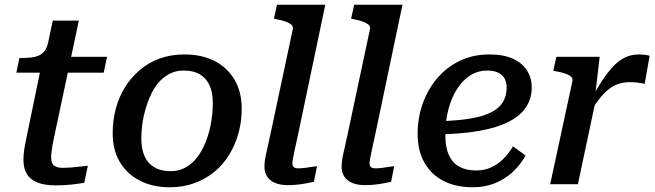

<svg xmlns="http://www.w3.org/2000/svg" viewBox="-20 -778 2766 811"><path d="M215 5Q170 5 139.5 -6.5Q109 -18 94 -42Q79 -66 79 -104Q79 -120 81.5 -139.5Q84 -159 88.5 -180.5Q93 -202 97 -222L159 -522L217 -538H432L418 -471H49L62 -533H72Q103 -533 125.5 -537.5Q148 -542 162.5 -556Q177 -570 183 -597L203 -691H313L208 -196Q205 -181 202 -165.5Q199 -150 197.5 -137Q196 -124 196 -114Q196 -88 208.5 -78.5Q221 -69 246 -69Q260 -69 280 -70.5Q300 -72 319.5 -74.5Q339 -77 351 -78L336 -6Q314 -2 283 1.5Q252 5 215 5Z M856 -198Q864 -222 869 -246Q874 -270 876.5 -295Q879 -320 879 -343Q879 -386 865.5 -416.5Q852 -447 825 -463.5Q798 -480 755 -480Q725 -480 701 -468.5Q677 -457 658 -438Q639 -419 625 -393Q611 -367 601 -337Q593 -314 587.5 -289.5Q582 -265 579.5 -240Q577 -215 577 -192Q577 -149 590.5 -118.5Q604 -88 631.5 -71.5Q659 -55 701 -55Q731 -55 755.5 -66.5Q780 -78 798.5 -97Q817 -116 831.5 -142Q846 -168 856 -198ZM456 -215Q456 -269 469 -318.5Q482 -368 508 -409.5Q534 -451 571 -482.5Q608 -514 655 -531Q702 -548 759 -548Q832 -548 886 -520.5Q940 -493 970.5 -441.5Q1001 -390 1001 -319Q1001 -265 987.5 -216Q974 -167 948.5 -125Q923 -83 886 -52.5Q849 -22 801.5 -4.5Q754 13 697 13Q625 13 570.5 -15Q516 -43 486 -94Q456 -145 456 -215Z M1217 -656Q1219 -667 1210.5 -674Q1202 -681 1186 -687Q1170 -693 1147 -697L1137 -699L1150 -758H1354L1239 -210Q1231 -173 1225.5 -148Q1220 -123 1217.5 -109Q1215 -95 1215 -88Q1215 -77 1221 -72Q1227 -67 1240 -67Q1255 -67 1269 -69Q1283 -71 1296 -73Q1309 -75 1319 -76L1306 -10Q1291 -7 1273 -3.5Q1255 0 1235.5 2Q1216 4 1195 4Q1166 4 1144 -4.5Q1122 -13 1109.5 -30.5Q1097 -48 1097 -74Q1097 -88 1099.5 -104.5Q1102 -121 1108.5 -148Q1115 -175 1124 -219Z M1543 -656Q1545 -667 1536.5 -674Q1528 -681 1512 -687Q1496 -693 1473 -697L1463 -699L1476 -758H1680L1565 -210Q1557 -173 1551.5 -148Q1546 -123 1543.5 -109Q1541 -95 1541 -88Q1541 -77 1547 -72Q1553 -67 1566 -67Q1581 -67 1595 -69Q1609 -71 1622 -73Q1635 -75 1645 -76L1632 -10Q1617 -7 1599 -3.5Q1581 0 1561.5 2Q1542 4 1521 4Q1492 4 1470 -4.5Q1448 -13 1435.5 -30.5Q1423 -48 1423 -74Q1423 -88 1425.5 -104.5Q1428 -121 1434.5 -148Q1441 -175 1450 -219Z M1976 13Q1905 13 1853 -14Q1801 -41 1772.5 -91.5Q1744 -142 1744 -213Q1744 -279 1765 -339Q1786 -399 1826 -446.5Q1866 -494 1922 -521Q1978 -548 2047 -548Q2107 -548 2146.5 -530Q2186 -512 2206 -480.5Q2226 -449 2226 -409Q2226 -361 2201 -324Q2176 -287 2125.5 -262Q2075 -237 2000.5 -224.5Q1926 -212 1827 -210L1833 -266Q1913 -268 1968 -277.5Q2023 -287 2056.5 -304.5Q2090 -322 2105 -348Q2120 -374 2120 -408Q2120 -431 2111 -447Q2102 -463 2083.5 -471.5Q2065 -480 2038 -480Q1998 -480 1965.5 -459Q1933 -438 1909.5 -400.5Q1886 -363 1873.5 -314Q1861 -265 1861 -209Q1861 -157 1876 -123.5Q1891 -90 1920 -74Q1949 -58 1991 -58Q2028 -58 2057 -72Q2086 -86 2108.5 -109.5Q2131 -133 2147 -160L2200 -121Q2177 -80 2144 -50Q2111 -20 2069 -3.5Q2027 13 1976 13Z M2304 0H2421L2500 -372L2494 -376L2513 -538H2330L2317 -479L2328 -477Q2351 -473 2367 -467.5Q2383 -462 2391.5 -454.5Q2400 -447 2398 -436ZM2724 -542Q2720 -544 2707.5 -546Q2695 -548 2678 -548Q2645 -548 2617.5 -534Q2590 -520 2565 -492Q2540 -464 2514.5 -423.5Q2489 -383 2460 -329L2475 -308Q2497 -343 2516.5 -366.5Q2536 -390 2555 -404Q2574 -418 2595 -424.5Q2616 -431 2640 -431Q2659 -431 2674 -429Q2689 -427 2703 -424Z"/></svg>

Font: Roboto Serif 20pt Medium
Style: Italic
Weight: 500
Italic angle: -10°
Version: Version 1.008